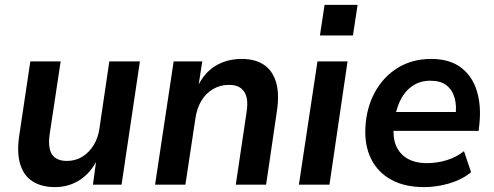

<svg xmlns="http://www.w3.org/2000/svg" viewBox="-20 -755 2020 785"><path d="M204 10Q151 10 114 -13Q77 -36 62.5 -84Q48 -132 59 -203L104 -504H228L183 -206Q178 -171 183.5 -146Q189 -121 207 -109Q225 -97 253 -97Q289 -97 317 -114.5Q345 -132 363.5 -162.5Q382 -193 387 -233L427 -504H552L477 0H360L374 -103H378Q351 -48 306 -19Q261 10 204 10Z M614 0 690 -504H807L791 -401H788Q815 -458 861.5 -486Q908 -514 968 -514Q1023 -514 1058.5 -490.5Q1094 -467 1108.5 -419.5Q1123 -372 1112 -300L1068 0H944L988 -296Q994 -334 988 -357.5Q982 -381 965 -394.5Q948 -408 916 -408Q880 -408 850.5 -390.5Q821 -373 803 -342.5Q785 -312 779 -271L738 0Z M1288 -610 1307 -735H1442L1423 -610ZM1202 0 1278 -504H1401L1327 0Z M1714 10Q1635 10 1580 -20Q1525 -50 1497.5 -105Q1470 -160 1474 -234Q1478 -314 1512.5 -377.5Q1547 -441 1606 -477.5Q1665 -514 1743 -514Q1818 -514 1864.5 -479Q1911 -444 1929.5 -383.5Q1948 -323 1940 -248L1937 -220H1570L1581 -297H1858L1842 -279Q1848 -323 1838.5 -355.5Q1829 -388 1805 -406.5Q1781 -425 1740 -425Q1699 -425 1669 -405.5Q1639 -386 1621 -353Q1603 -320 1596 -280L1592 -252Q1584 -200 1597.5 -164Q1611 -128 1643.5 -108Q1676 -88 1726 -88Q1766 -88 1806 -100Q1846 -112 1877 -137L1906 -51Q1870 -21 1818 -5.5Q1766 10 1714 10Z"/></svg>

Font: Nunitoga
Style: Bold Italic
Weight: 700
Italic angle: -9°
Designer: Vernon Adams
Foundry: Vernon Adams
Version: Version 1.0